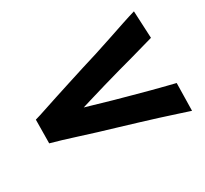

<svg xmlns="http://www.w3.org/2000/svg" viewBox="-89 -615 678 635"><g transform="rotate(-30 250.0 -297.5)"><path d="M480 -488 485 -384Q470 -380 448 -373.5Q426 -367 398.5 -359.5Q371 -352 340 -343.5Q309 -335 275 -325Q241 -315 206 -304.5Q171 -294 137.5 -283.5Q104 -273 74 -264.5Q44 -256 19 -250L20 -340Q38 -345 61.5 -353Q85 -361 113 -370Q141 -379 173.5 -389.5Q206 -400 241 -411Q268 -419 301 -429.5Q334 -440 366.5 -451Q399 -462 429 -472Q459 -482 480 -488ZM482 -107Q464 -113 436 -122Q408 -131 375.5 -141.5Q343 -152 309 -162Q275 -172 246 -181Q209 -192 176 -202Q143 -212 114 -221.5Q85 -231 61 -238Q37 -245 19 -250L20 -340Q36 -336 64 -328Q92 -320 127.5 -310Q163 -300 200.5 -289Q238 -278 273 -268Q306 -259 338.5 -250Q371 -241 399.5 -233.5Q428 -226 450 -220.5Q472 -215 484 -212Z"/></g></svg>

Font: Truculenta
Style: Bold
Weight: 700
Designer: Ivan Castro, Eva Sanz & Omnibus-Type Team
Foundry: Omnibus-Type
Version: Version 1.002